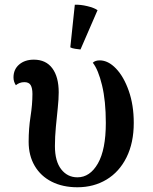

<svg xmlns="http://www.w3.org/2000/svg" viewBox="-20 -777 645 811"><path d="M307 14Q245 14 198.5 -9.5Q152 -33 126.5 -76.5Q101 -120 101 -178Q101 -234 109 -285Q117 -336 117 -380Q117 -405 109.5 -417.5Q102 -430 83 -430Q72 -430 63 -426.5Q54 -423 47 -417Q37 -432 37 -450Q37 -484 61 -504.5Q85 -525 123 -525Q174 -525 201 -488.5Q228 -452 228 -387Q228 -359 224 -321Q220 -283 216 -241Q212 -199 212 -160Q212 -96 238.5 -62Q265 -28 307 -28Q360 -28 393.5 -86.5Q427 -145 427 -258Q427 -351 411 -417Q395 -483 372 -512Q382 -522 401 -522Q437 -522 470 -487.5Q503 -453 524 -393Q545 -333 545 -258Q545 -174 514.5 -112.5Q484 -51 430 -18.5Q376 14 307 14ZM320 -568Q310 -569 297 -571Q284 -573 277 -577L296 -757Q320 -758 349 -751Q378 -744 392 -734Z"/></svg>

Font: Arima SemiBold
Style: Regular
Weight: 600
Designer: Joana Correia and Natanael Gama
Foundry: NDISCOVER
Version: Version 1.101;gftools[0.9.23]